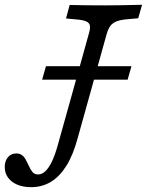

<svg xmlns="http://www.w3.org/2000/svg" viewBox="-132 -591 615 804"><path d="M187.1 -509.7 144.4 -513.7 159.7 -570.2Q221 -568.5 307.3 -568.5H311.3H309.7Q368.5 -568.5 462.9 -571L446.8 -514.5L401.6 -510.5Q371.8 -508.1 355.2 -501.2Q338.7 -494.4 329.4 -481.5Q320.2 -468.5 313.7 -445.2L246 -201.6H171L238.7 -445.2Q246 -468.5 244.8 -481.5Q243.5 -494.4 230.2 -500.8Q216.9 -507.3 187.1 -509.7ZM-112.1 108.1Q-112.1 83.1 -98.8 67.3Q-85.5 51.6 -63.7 51.6Q-50 51.6 -40.7 58.1Q-31.5 64.5 -26.2 73.8Q-21 83.1 -13.7 98.4Q-4.8 118.5 3.6 129Q12.1 139.5 27.4 139.5Q43.5 139.5 58.1 125.8Q72.6 112.1 85.5 85.1Q98.4 58.1 109.7 17.7L171 -201.6H246L192.7 -10.5Q174.2 58.1 146 103.2Q117.7 148.4 81 170.6Q44.4 192.7 -1.6 192.7Q-51.6 192.7 -81.9 169.4Q-112.1 146 -112.1 108.1ZM60.5 -313.7H418.5L402.4 -257.3H44.4Z"/></svg>

Font: Playfair Micro SmCond SmLight
Style: Italic
Weight: 360
Width: 4
Italic angle: -15.6°
Designer: Claus Eggers Sørensen
Foundry: Claus Eggers Sørensen
Version: Version 2.203;Glyphs 3.3 (3326)